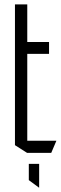

<svg xmlns="http://www.w3.org/2000/svg" viewBox="-20 -695 276 873"><path d="M48 -450V-675H104V-504L49 -450ZM49 -450 104 -504H203V-450ZM103 0 48 -35V-450H104V0ZM104 0V-55H236V-54L213 0ZM157 158 111 124V50H158V158Z"/></svg>

Font: Foldit Thin Light
Style: Regular
Weight: 300
Version: Version 1.003